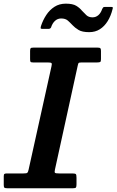

<svg xmlns="http://www.w3.org/2000/svg" viewBox="-54 -1004 622 1024"><path d="M421.5 -832.5Q454 -832.5 478.5 -848Q503 -863.5 520.2 -891.2Q537.5 -919 546.5 -956Q548.5 -962 547.5 -964.5Q546.5 -967 539.5 -967H505.5Q498.5 -967 496 -964.2Q493.5 -961.5 491 -956Q483.5 -934 470.2 -922.8Q457 -911.5 439.5 -911.5Q419 -911.5 406.8 -923Q394.5 -934.5 383.5 -946.5Q371.5 -961.5 352.8 -973Q334 -984.5 297 -984.5Q262.5 -984.5 236.5 -967.8Q210.5 -951 192.8 -924Q175 -897 164.5 -865Q162.5 -857.5 162.8 -853.8Q163 -850 171.5 -850H204.5Q213.5 -850 218 -857Q225 -879.5 239 -892.5Q253 -905.5 272 -905.5Q295 -905.5 307.8 -894.2Q320.5 -883 332 -870.5Q345.5 -856 365 -844.2Q384.5 -832.5 421.5 -832.5ZM-34 -17Q-34 -5.5 -30.2 -2.8Q-26.5 0 -14.5 0H335.5Q348 0 351 -4Q354 -8 354 -21V-55.5Q354 -71 350.8 -75Q347.5 -79 332 -79H262Q244 -79 239.8 -82Q235.5 -85 239 -99.5L360 -651.5Q362.5 -663 364.5 -667Q366.5 -671 381.5 -671H464.5Q477 -671 480.8 -673.8Q484.5 -676.5 484.5 -688.5V-732Q484.5 -743.5 481.2 -746.8Q478 -750 467 -750H123.5Q112.5 -750 109.5 -746.8Q106.5 -743.5 106.5 -732V-689Q106.5 -678 108.8 -674.5Q111 -671 122 -671H199.5Q217 -671 220.5 -667.5Q224 -664 220.5 -650L98.5 -99Q95.5 -85.5 91.5 -82.2Q87.5 -79 71 -79H-17.5Q-26.5 -79 -30.2 -76.5Q-34 -74 -34 -64.5Z"/></svg>

Font: Besley SemiBold
Style: Italic
Weight: 600
Italic angle: -13°
Designer: Owen Earl
Foundry: indestructible type*
Version: Version 2.001